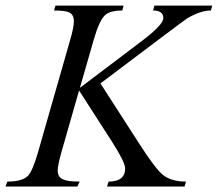

<svg xmlns="http://www.w3.org/2000/svg" viewBox="-45 -682 796 702"><path d="M731 -661.6 726.1 -643.6Q689 -643.6 640.6 -615.7Q633.3 -611.3 532.7 -535.6L322.3 -377L460.9 -161.6Q521 -67.9 547.9 -44.9Q578.6 -18.1 634.8 -18.1L629.9 0H346.2L352.1 -18.1Q412.6 -18.1 412.6 -66.4Q412.6 -88.4 364.7 -163.6L244.1 -351.1L179.7 -126Q166 -77.1 166 -58.6Q166 -35.6 183.6 -26.9Q201.2 -18.1 246.1 -18.1L237.8 0H-24.9L-18.1 -18.1Q36.6 -18.1 57.1 -39.1Q74.2 -56.6 94.2 -126L211.4 -535.6Q225.1 -582.5 225.1 -604Q225.1 -628.4 208 -636.7Q193.4 -643.6 152.8 -643.6L157.7 -661.6H406.7L402.3 -643.6Q356.4 -643.6 337.9 -625.5Q317.4 -605.5 297.4 -535.6L247.1 -360.8L471.2 -530.3Q552.2 -591.3 552.2 -615.7Q552.2 -643.6 514.6 -643.6L519.5 -661.6Z"/></svg>

Font: Dai Banna SIL Light
Style: Oblique
Weight: 400
Italic angle: -11°
Designer: Victor Gaultney
Foundry: SIL International
Version: Version 2.000